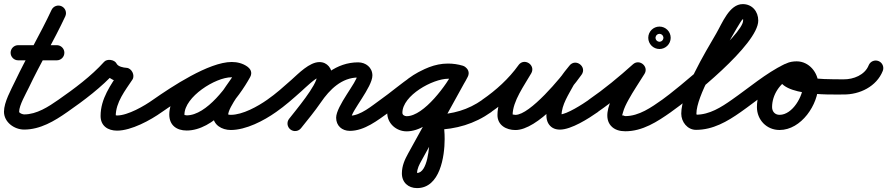

<svg xmlns="http://www.w3.org/2000/svg" viewBox="-37 -601 4391 950"><path d="M53 -302.5C53 -302.5 53 -302.5 53 -302.5C116.7 -302.5 180.3 -302.5 244 -302.5C264.7 -302.5 281.5 -319.3 281.5 -340C281.5 -360.7 264.7 -377.5 244 -377.5C244 -377.5 244 -377.5 244 -377.5C180.3 -377.5 116.7 -377.5 53 -377.5C32.3 -377.5 15.5 -360.7 15.5 -340C15.5 -319.3 32.3 -302.5 53 -302.5ZM218 -551.8C218 -551.8 218 -551.8 218 -551.8C162.3 -432.4 94.3 -318.5 37.7 -199.2C17.9 -157.5 -17.3 -95.5 -17.3 -48.3C-17.3 3.6 33.6 40.1 82.3 40.1C161.9 40.1 232.3 -2 295.5 -46.3C312.5 -58.2 316.6 -81.5 304.7 -98.5C292.8 -115.5 269.5 -119.6 252.5 -107.7C252.5 -107.7 252.5 -107.7 252.5 -107.7C203.1 -73.2 144.9 -34.9 82.3 -34.9C76.4 -34.9 57.7 -40.6 57.7 -48.3C57.7 -80.3 91.8 -138.4 105.4 -167C162.1 -286.4 230.2 -400.5 286 -520.2C294.7 -538.9 286.6 -561.2 267.8 -570C249.1 -578.7 226.8 -570.6 218 -551.8Z M295.4 -46.2C295.4 -46.2 295.4 -46.2 295.4 -46.2C377.7 -103.4 466.9 -170.2 533.9 -245C541.3 -253.2 523.4 -260.2 505 -262.8C486.6 -265.3 467.5 -263.3 472.3 -253.5C493 -211.4 540.6 -192.9 585 -190.6C597.5 -189.9 593.7 -209.7 585 -227C576.2 -244.3 562.6 -259.1 555.7 -248.7C510.7 -180.5 460.7 -112.9 460.7 -27.1C460.7 21.7 496.6 45.4 542.1 45.4C612.9 45.4 707.7 -6.3 763.9 -46.5C780.7 -58.6 784.5 -82 772.5 -98.9C760.4 -115.7 737 -119.5 720.1 -107.5C720.1 -107.5 720.1 -107.5 720.1 -107.5C677.8 -77.1 595.6 -29.6 542.1 -29.6C538.8 -29.6 528.6 -32.8 532.3 -29.7C535.2 -27.2 535.7 -21.8 535.7 -27.1C535.7 -95.2 582.4 -153 618.3 -207.3C625.2 -217.8 624.2 -232 618.3 -243.8C612.3 -255.5 601.6 -264.8 589 -265.4C573.7 -266.3 547.3 -271.1 539.7 -286.5C534.8 -296.4 523.1 -302.6 510.7 -304.3C498.4 -306.1 485.4 -303.2 478.1 -295C415 -224.7 330.1 -161.7 252.6 -107.8C235.6 -96 231.4 -72.6 243.2 -55.6C255 -38.6 278.4 -34.4 295.4 -46.2Z M711.2 -55.5C723.1 -38.6 746.5 -34.4 763.5 -46.2C833.7 -95.2 1023.1 -219.3 1109.6 -219.3C1121.1 -219.3 1133.7 -217.3 1143.2 -210.5C1162.6 -196.6 1183 -206.4 1193.5 -222.6C1203.9 -238.8 1204.4 -261.5 1183.8 -273.4C1158.9 -287.9 1137.6 -293.6 1108.3 -293.6C985.6 -293.6 800.6 -164.9 800.6 -34.2C800.6 18.8 836.9 44.8 886.7 44.8C1019 44.8 1143.4 -115 1200.9 -220C1212.9 -241.9 1202.5 -261.9 1186 -270.9C1169.6 -279.9 1147.1 -277.9 1135.1 -256C1098.8 -189.8 1016.8 -106.9 1016.8 -31.6C1016.8 17.5 1061 42.2 1105 42.2C1180.3 42.2 1268.4 -3.8 1328.6 -46.4C1345.6 -58.3 1349.6 -81.7 1337.6 -98.6C1325.7 -115.6 1302.3 -119.6 1285.4 -107.6C1285.4 -107.6 1285.4 -107.6 1285.4 -107.6C1238.6 -74.6 1163.7 -32.8 1105 -32.8C1100.4 -32.8 1093.9 -33.1 1089.8 -35.7C1088.5 -36.5 1091.8 -30.1 1091.8 -31.6C1091.8 -72.3 1176.3 -175.1 1200.9 -220C1212.9 -241.9 1202.5 -261.9 1186 -270.9C1169.6 -279.9 1147.1 -277.9 1135.1 -256C1093 -179.1 985.4 -30.2 886.7 -30.2C881.2 -30.2 871.1 -34.6 875.1 -29.8C877.8 -26.5 875.6 -30.8 875.6 -34.2C875.6 -121.7 1028.5 -218.6 1108.3 -218.6C1124.8 -218.6 1133 -216.2 1146.2 -208.6C1166.8 -196.6 1186.6 -205.4 1196.5 -220.7C1206.3 -236 1206.2 -257.7 1186.8 -271.5C1164.4 -287.5 1136.9 -294.3 1109.6 -294.3C996.2 -294.3 810.9 -170.8 720.5 -107.8C703.6 -95.9 699.4 -72.5 711.2 -55.5Z M1276.2 -55.6C1288 -38.6 1311.3 -34.4 1328.4 -46.2C1373.3 -77.3 1414.1 -113.8 1454.9 -150.1C1469.8 -163.4 1526.7 -218.8 1543.7 -218.8C1545.3 -218.8 1540.5 -219.3 1539 -219.9C1533.6 -222.2 1531.6 -229.9 1531.6 -224.4C1531.6 -179.6 1425.6 -54.5 1393.4 -13C1380.7 3.3 1383.6 26.9 1400 39.6C1416.3 52.3 1439.9 49.4 1452.6 33C1452.6 33 1452.6 33 1452.6 33C1499.2 -26.9 1606.6 -150.1 1606.6 -224.4C1606.6 -261.1 1583 -293.8 1543.7 -293.8C1494.1 -293.8 1439.7 -237 1405.1 -206.1C1366.6 -171.9 1328.1 -137.2 1285.6 -107.8C1268.6 -96 1264.4 -72.7 1276.2 -55.6ZM1452.3 33.4C1452.3 33.4 1452.3 33.4 1452.3 33.4C1485.9 -8.7 1520.5 -50.4 1550.9 -94.8C1594.1 -157.9 1653.7 -217.5 1735.2 -217.5C1739.6 -217.5 1733.7 -219 1731.8 -222.9C1731.1 -224.4 1730.6 -229.1 1730.6 -227.5C1730.6 -196.8 1626.2 -76.1 1626.2 -18.6C1626.2 21.2 1655 46.5 1694 46.5C1766.9 46.5 1831.9 -6.1 1888.7 -46.4C1905.6 -58.4 1909.6 -81.8 1897.6 -98.7C1885.6 -115.6 1862.2 -119.6 1845.3 -107.6C1803.3 -77.8 1747 -28.5 1694 -28.5C1688.9 -28.5 1697.7 -25.7 1700.1 -21C1700.4 -20.5 1701.2 -16.9 1701.2 -18.6C1701.2 -50.7 1805.6 -170.3 1805.6 -227.5C1805.6 -267.1 1772.8 -292.5 1735.2 -292.5C1627.5 -292.5 1546.9 -221.7 1489.1 -137.2C1459.7 -94.2 1426.1 -54 1393.7 -13.4C1380.8 2.8 1383.4 26.4 1399.6 39.3C1415.8 52.2 1439.4 49.6 1452.3 33.4Z M1836.3 -55.5C1848.2 -38.5 1871.5 -34.4 1888.5 -46.3C1973.9 -106.1 2071 -211.5 2179.4 -211.5C2197 -211.5 2214.5 -209.1 2231.3 -204.1C2251.2 -198.2 2272 -209.5 2277.9 -229.3C2283.8 -249.2 2272.5 -270 2252.7 -275.9C2252.7 -275.9 2252.7 -275.9 2252.7 -275.9C2228.9 -283 2204.2 -286.5 2179.4 -286.5C2048.1 -286.5 1946.6 -178.5 1845.5 -107.7C1828.5 -95.8 1824.4 -72.5 1836.3 -55.5ZM2278 -229.6C2283.8 -249.5 2272.3 -270.3 2252.4 -276C2228.1 -283 2205.8 -286.4 2180.3 -286.4C2061.8 -286.4 1879 -173.5 1879 -42.8C1879 9.8 1923.7 48.9 1975 48.9C2096.7 48.9 2227.5 -121.1 2277.5 -221.2C2288.5 -243.1 2277.8 -262.6 2261.4 -271.2C2245.1 -279.8 2223 -277.6 2211.2 -256.1C2135.2 -118.5 2059.2 19.2 1983.2 156.9C1965.5 188.8 1951.8 219.1 1951.5 256.5C1951.2 301 1982.5 329.7 2026.4 329.7C2140.3 329.7 2163.1 172.6 2163.1 86.9C2163.1 56.2 2161.1 24.3 2153.3 -5.5C2150.9 -14.6 2137.5 -2.7 2126.9 11.4C2116.4 25.5 2108.8 41.8 2118.2 41.5C2220.5 38.2 2309.8 12.8 2393.6 -46.4C2410.5 -58.3 2414.6 -81.7 2402.6 -98.6C2390.7 -115.5 2367.3 -119.6 2350.4 -107.6C2278.5 -56.9 2203.5 -36.3 2115.8 -33.5C2106.4 -33.2 2096.4 -26 2089.4 -16.6C2082.4 -7.2 2078.3 4.4 2080.7 13.5C2086.9 37 2088.1 62.7 2088.1 86.9C2088.1 121.7 2079.3 254.7 2026.4 254.7C2016.9 254.7 2026.5 260.9 2026.5 257.1C2026.7 233 2037.5 213.6 2048.8 193.1C2124.8 55.5 2200.8 -82.2 2276.8 -219.9C2288.7 -241.3 2277.5 -261 2260.7 -269.8C2243.9 -278.7 2221.4 -276.7 2210.5 -254.8C2175.3 -184.4 2061 -26.1 1975 -26.1C1965.3 -26.1 1954 -31.7 1954 -42.8C1954 -129.2 2104.8 -211.4 2180.3 -211.4C2198.8 -211.4 2214.2 -209 2231.6 -204C2251.5 -198.2 2272.3 -209.7 2278 -229.6Z M2340.1 -55.8C2351.8 -38.7 2375.2 -34.4 2392.2 -46.1C2466.8 -97.4 2536.9 -161.3 2589.6 -235.3C2603.3 -254.6 2593.4 -275 2577.1 -285.4C2560.8 -295.8 2538.2 -296.2 2526.4 -275.6C2485 -202.9 2424.4 -117.3 2424.4 -31.7C2424.4 18.8 2468.2 42.4 2513.2 42.4C2622.6 42.4 2781.3 -147.8 2840.6 -231.3C2854.7 -251.1 2847.3 -271.9 2832.5 -283C2817.8 -294 2795.8 -295.4 2780.7 -276.4C2765.1 -256.8 2747.9 -237.3 2735.4 -215.6C2735.4 -215.6 2735.3 -215.4 2735.2 -215.1C2735.1 -214.9 2734.9 -214.7 2734.9 -214.7C2704.4 -157.6 2666.5 -97 2666.5 -30.3C2666.5 -17.4 2668.7 -4.5 2674.6 7.1C2674.6 7.1 2674.8 7.3 2674.9 7.6C2675.1 7.9 2675.2 8.2 2675.2 8.2C2686 27.7 2704.6 40.3 2733.4 40.3C2790 40.3 2875.9 -15 2920.5 -46.3C2937.5 -58.2 2941.6 -81.5 2929.7 -98.5C2917.8 -115.5 2894.5 -119.6 2877.5 -107.7C2847.1 -86.4 2767 -34.7 2733.4 -34.7C2727.2 -34.7 2747.6 -15.9 2740.8 -28.2C2740.8 -28.2 2740.9 -27.9 2741.1 -27.6C2741.2 -27.3 2741.4 -27.1 2741.4 -27.1C2741 -27.7 2741.5 -28.4 2741.5 -30.3C2741.5 -82.2 2777.1 -134.5 2801.1 -179.3C2801.1 -179.3 2801 -179.1 2800.8 -178.9C2800.7 -178.6 2800.6 -178.4 2800.6 -178.4C2811 -196.7 2826.2 -213.1 2839.3 -229.6C2854.5 -248.7 2846.6 -269.9 2831.3 -281.3C2816.1 -292.8 2793.5 -294.6 2779.4 -274.7C2738.8 -217.6 2585.5 -32.6 2513.2 -32.6C2509.2 -32.6 2496.9 -35.6 2497.9 -34.4C2498.4 -33.7 2499.4 -30.8 2499.4 -31.7C2499.4 -100.6 2557.7 -178.9 2591.6 -238.4C2603.3 -259.1 2594.4 -278.8 2579.2 -288.6C2563.9 -298.3 2542.2 -298.1 2528.5 -278.7C2480.9 -211.9 2417.1 -154.2 2349.8 -107.9C2332.7 -96.2 2328.4 -72.8 2340.1 -55.8Z M2919.3 -46.1C2919.3 -46.1 2919.3 -46.1 2919.3 -46.1C2997.7 -100.3 3074.4 -163.4 3145.1 -227.1C3161 -241.5 3152.4 -262.5 3137 -275.4C3121.5 -288.2 3099.3 -292.9 3088.1 -274.6C3044.9 -204.5 2923.1 -51.6 2985.3 20.9C3003.3 41.9 3030.5 48.5 3057 48.5C3142.5 48.5 3215.1 1.2 3282.6 -46.3C3299.5 -58.3 3303.6 -81.6 3291.7 -98.6C3279.7 -115.5 3256.4 -119.6 3239.4 -107.7C3239.4 -107.7 3239.4 -107.7 3239.4 -107.7C3186.2 -70.2 3125 -26.5 3057 -26.5C3051.7 -26.5 3044 -33.3 3041.4 -28.7C3040.2 -26.8 3043.8 -38.8 3045.3 -44.4C3051 -66.3 3061.9 -87.3 3072.7 -107.1C3096.8 -151.3 3125.6 -192.5 3151.9 -235.4C3163.2 -253.6 3156.9 -272.7 3143.8 -283.6C3130.7 -294.5 3110.8 -297.2 3094.9 -282.9C3026.6 -221.3 2952.5 -160.2 2876.7 -107.9C2859.7 -96.1 2855.4 -72.7 2867.1 -55.7C2878.9 -38.7 2902.3 -34.4 2919.3 -46.1ZM3224.5 -433.4C3225 -433.5 3225.5 -433.5 3226 -433.5C3226.5 -433.5 3227 -433.5 3227.5 -433.4C3234.2 -432.9 3240.2 -428.9 3243.3 -422.9C3244.3 -421.1 3244.9 -419.1 3245.3 -417C3245.6 -415.1 3245.5 -413.5 3245.5 -414C3245.5 -413.5 3245.5 -413 3245.4 -412.5C3244.9 -405.8 3240.9 -399.8 3234.9 -396.7C3233.1 -395.7 3231.1 -395.1 3229 -394.7C3227.1 -394.4 3225.5 -394.5 3226 -394.5C3226.5 -394.5 3224.9 -394.4 3223 -394.7C3220.9 -395.1 3218.9 -395.7 3217.1 -396.7C3211.1 -399.8 3207.1 -405.8 3206.6 -412.5C3206.5 -413 3206.5 -413.5 3206.5 -414C3206.5 -413.5 3206.4 -415.1 3206.7 -417C3207.1 -419.1 3207.7 -421.1 3208.7 -422.9C3211.8 -428.9 3217.8 -432.9 3224.5 -433.4ZM3170.5 -414C3170.5 -383.4 3195.4 -358.5 3226 -358.5C3256.6 -358.5 3281.5 -383.4 3281.5 -414C3281.5 -444.6 3256.6 -469.5 3226 -469.5C3195.4 -469.5 3170.5 -444.6 3170.5 -414Z M3282.5 -46.3C3282.5 -46.3 3282.5 -46.3 3282.5 -46.3C3378.4 -113.5 3714.8 -381 3714.8 -499.1C3714.8 -544.4 3684.6 -580.7 3638 -580.7C3571.7 -580.7 3536.2 -485.7 3506.6 -434.9C3450.8 -338.9 3333.8 -146.4 3333.8 -38.6C3333.8 2.1 3364.1 41.5 3407 41.5C3490.5 41.5 3561.3 0.4 3627.6 -46.3C3644.5 -58.3 3648.6 -81.7 3636.7 -98.6C3624.7 -115.5 3601.3 -119.6 3584.4 -107.7C3584.4 -107.7 3584.4 -107.7 3584.4 -107.7C3531.7 -70.6 3473.7 -33.5 3407 -33.5C3407 -33.5 3407.7 -33.5 3408.7 -33.3C3412.6 -32.6 3408.8 -33.9 3408.8 -38.6C3408.8 -125.9 3524.8 -317 3571.4 -397.1C3583.5 -417.9 3632.6 -505.7 3638 -505.7C3640.9 -505.7 3639.8 -507.1 3639.8 -499.1C3639.8 -429 3306 -154.3 3239.5 -107.7C3222.5 -95.8 3218.4 -72.5 3230.3 -55.5C3242.2 -38.5 3265.5 -34.4 3282.5 -46.3Z M3575.2 -55.5C3587.1 -38.6 3610.5 -34.4 3627.5 -46.2C3708 -102.5 3788.8 -172.8 3876.8 -215.8C3895.4 -224.9 3903.2 -247.3 3894.1 -265.9C3885 -284.5 3862.5 -292.3 3843.9 -283.2C3843.9 -283.2 3843.9 -283.2 3843.9 -283.2C3752 -238.3 3668.6 -166.4 3584.5 -107.8C3567.6 -95.9 3563.4 -72.5 3575.2 -55.5ZM3894.4 -265.2C3885.7 -284 3863.4 -292.2 3844.6 -283.5C3763.8 -246 3708.2 -160.3 3708.2 -71.2C3708.2 -7.8 3756.3 42.2 3820.2 42.2C3927.7 42.2 4012.1 -83.9 4012.1 -182.5C4012.1 -241.5 3966 -297.5 3905 -297.5C3870.4 -297.5 3833.3 -286.6 3820.6 -250.4C3820.6 -250.4 3820.6 -250.4 3820.6 -250.5C3820.7 -250.6 3820.7 -250.6 3820.7 -250.6C3774.5 -121.3 4076.2 -133.6 4137 -133.5C4157.7 -133.5 4174.5 -150.3 4174.5 -171C4174.5 -191.7 4157.7 -208.5 4137 -208.5C4137 -208.5 4137 -208.5 4137 -208.5C4073.4 -208.6 4007.8 -208.8 3944.8 -218.9C3932.2 -220.9 3919.4 -223.4 3907.2 -227.3C3901 -229.3 3895.1 -231.6 3889.6 -235.2C3889.4 -235.4 3889.1 -235.6 3888.9 -235.7C3890.9 -230.8 3889.7 -238.7 3891.3 -230.2C3891.7 -228.7 3890.8 -223.9 3891.3 -225.4C3891.3 -225.4 3891.3 -225.4 3891.4 -225.5C3891.4 -225.6 3891.4 -225.6 3891.4 -225.6C3892.1 -227.5 3889.5 -222 3888 -220.7C3886.5 -219.5 3891.4 -221.5 3892.4 -221.6C3896.6 -222.3 3900.8 -222.5 3905 -222.5C3924.1 -222.5 3937.1 -199.9 3937.1 -182.5C3937.1 -126.1 3884.7 -32.8 3820.2 -32.8C3797.6 -32.8 3783.2 -48.9 3783.2 -71.2C3783.2 -131.2 3821.7 -190.2 3876.1 -215.4C3894.9 -224.2 3903.1 -246.5 3894.4 -265.2Z M4136.5 -133.5C4136.5 -133.5 4136.5 -133.5 4136.5 -133.5C4216.3 -132.5 4300.2 -172.8 4330.9 -250.2C4338.5 -269.5 4329.1 -291.2 4309.8 -298.9C4290.5 -306.5 4268.8 -297.1 4261.1 -277.8C4242.1 -229.8 4185.6 -207.9 4137.5 -208.5C4116.7 -208.7 4099.8 -192.2 4099.5 -171.5C4099.3 -150.7 4115.8 -133.8 4136.5 -133.5Z"/></svg>

Font: FRB American Cursive Extrabold
Style: Bold Italic
Weight: 800
Italic angle: -25°
Version: Version 2.0;Modular Font Editor K font №1